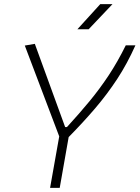

<svg xmlns="http://www.w3.org/2000/svg" viewBox="-20 -914 679 934"><path d="M223.6 0 268.1 -250.5 100.6 -692.4 149.4 -700.7 296.9 -295.9H305.7Q365.7 -361.3 415.5 -421.6Q465.3 -481.9 508.8 -547.6Q552.2 -613.3 591.8 -693.4H638.7Q599.1 -604.5 550.3 -530Q501.5 -455.6 442.9 -387Q384.3 -318.4 314 -247.1L270.5 0ZM356.4 -771.5 467.8 -894H527.3L411.1 -771.5Z"/></svg>

Font: Cascadia Code NF ExtraLight
Style: Italic
Weight: 200
Italic angle: -10°
Monospace: yes
Designer: Aaron Bell
Foundry: Saja Typeworks
Version: Version 2404.023; ttfautohint (v1.8.4)